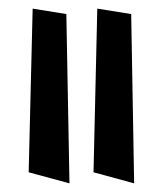

<svg xmlns="http://www.w3.org/2000/svg" viewBox="-20 -650 376 448"><path d="M207 -629.9 286.1 -617.2 293 -222.2 198.2 -248ZM56.2 -629.9 134.8 -617.2 142.1 -222.2 46.9 -248Z"/></svg>

Font: Some Time Later
Style: Regular
Weight: 400
Version: Version 003.300